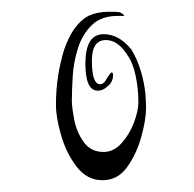

<svg xmlns="http://www.w3.org/2000/svg" viewBox="-20 -676 329 326"><path d="M154 -370Q128 -370 110.5 -392.5Q93 -415 84 -445.5Q75 -476 75 -498Q75 -547 89 -592Q104 -635 130 -649Q145 -656 164 -656Q169 -656 174 -656Q179 -656 184 -655Q191 -651 191 -649Q191 -649 180 -649Q152 -649 136 -633.5Q120 -618 112.5 -594.5Q105 -571 103.5 -547Q102 -523 102 -505Q102 -494 106 -473Q110 -452 122 -435Q134 -418 156 -418Q173 -418 186.5 -433Q200 -448 207.5 -468Q215 -488 215 -503Q215 -524 210.5 -546.5Q206 -569 196 -583Q180 -608 160 -608Q136 -608 136 -573Q136 -533 150 -533Q157 -533 162 -544L167 -551L169 -553Q172 -553 172 -549Q172 -536 162 -529Q155 -522 146 -522Q125 -522 125 -568Q125 -618 156 -618Q182 -618 203 -592Q222 -561 227 -516Q227 -511 227.5 -505.5Q228 -500 228 -493Q228 -473 220 -444Q212 -415 196 -392.5Q180 -370 154 -370Z"/></svg>

Font: Festive
Style: Regular
Weight: 400
Designer: Robert E. Leuschke
Foundry: Robert E. Leuschke
Version: Version 1.101; ttfautohint (v1.8.3)